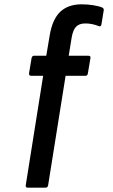

<svg xmlns="http://www.w3.org/2000/svg" viewBox="-20 -683 524 888"><path d="M108.1 185Q97.8 185 99.1 173.6L179.6 -332.5H124.4Q113 -332.5 114.4 -344.5L126 -413.9Q128.4 -425.2 137.3 -425.2H194L209.6 -517.7Q221.8 -593 258.2 -628Q294.7 -663 357.4 -663Q386.4 -663 412.3 -658.7Q438.3 -654.4 452.5 -648.2Q460.3 -645 459.9 -636.2L449.1 -569.8Q446.7 -558.4 437.1 -562Q423.5 -567.8 407.3 -571.2Q391.1 -574.6 374.9 -574.6Q347.1 -574.6 332.4 -560Q317.8 -545.4 311.6 -510.3L297.8 -425.2H388.3Q400.7 -425.2 398.3 -413.9L386.4 -343.9Q385 -332.5 375.4 -332.5H283.4L202.6 173.6Q201.2 185 189.8 185Z"/></svg>

Font: Sofia Sans Condensed
Style: Italic
Weight: 400
Italic angle: -9°
Designer: Botio Nikoltchev, Ani Petrova
Foundry: lettersoup
Version: Version 4.101